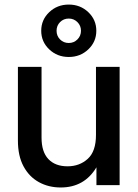

<svg xmlns="http://www.w3.org/2000/svg" viewBox="-20 -807 600 837"><path d="M244.6 10.3Q191.9 10.3 149.7 -12.9Q107.4 -36.1 82.8 -81.5Q58.1 -127 58.1 -194.3V-515.6H161.1V-207Q161.1 -145 190.9 -113.5Q220.7 -82 274.4 -82Q326.7 -82 362.5 -114.5Q398.4 -147 398.4 -218.8V-515.6H501.5V0H400.4V-77.6Q347.7 10.3 244.6 10.3ZM279.8 -558.6Q229.5 -558.6 194.6 -591.8Q159.7 -625 159.7 -672.9Q159.7 -720.7 194.6 -753.9Q229.5 -787.1 279.8 -787.1Q330.1 -787.1 365 -753.9Q399.9 -720.7 399.9 -672.9Q399.9 -625 365 -591.8Q330.1 -558.6 279.8 -558.6ZM279.8 -619.6Q301.8 -619.6 317.4 -635Q333 -650.4 333 -672.9Q333 -695.3 317.4 -710.7Q301.8 -726.1 279.8 -726.1Q257.3 -726.1 241.9 -710.7Q226.6 -695.3 226.6 -672.9Q226.6 -650.4 241.9 -635Q257.3 -619.6 279.8 -619.6Z"/></svg>

Font: Inter Display Medium
Style: Regular
Weight: 500
Designer: Rasmus Andersson
Foundry: rsms
Version: Version 4.001;git-9221beed3